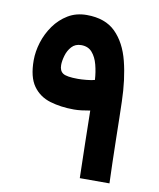

<svg xmlns="http://www.w3.org/2000/svg" viewBox="-77 -725 653 787"><g transform="rotate(10 249.5 -332.0)"><path d="M235.8 -272.9Q181.2 -272.9 136.2 -286.4Q91.3 -299.8 64.9 -336.7Q38.6 -373.5 38.6 -443.4Q38.6 -479.5 50.5 -518.1Q62.5 -556.6 85.9 -589.6Q109.4 -622.6 143.3 -643.1Q177.2 -663.6 221.2 -663.6Q298.3 -663.6 341.3 -620.8Q384.3 -578.1 402.8 -504.9Q421.4 -431.6 423.8 -338.9Q424.8 -312.5 425.5 -271.2Q426.3 -230 427.2 -181.6Q428.2 -133.3 429.4 -85.7Q430.7 -38.1 432.1 0H308.6Q306.6 -71.3 305.2 -146Q303.7 -220.7 302.7 -280.3Q284.2 -276.9 267.3 -274.9Q250.5 -272.9 235.8 -272.9ZM230.5 -399.4Q244.6 -399.4 265.6 -401.4Q286.6 -403.3 299.8 -407.2Q297.9 -439.9 290 -470Q282.2 -500 265.6 -519Q249 -538.1 220.2 -538.1Q195.3 -538.1 180.4 -521.5Q165.5 -504.9 159.2 -482.7Q152.8 -460.4 152.8 -443.4Q152.8 -419.4 168 -409.4Q183.1 -399.4 230.5 -399.4Z"/></g></svg>

Font: Vazirmatn UI FD
Style: Bold
Weight: 700
Designer: Saber Rastikerdar
Foundry: Saber Rastikerdar
Version: Version 33.003